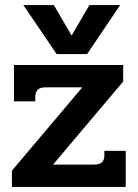

<svg xmlns="http://www.w3.org/2000/svg" viewBox="-20 -736 542 756"><path d="M72 -716H192L262 -596L332 -716H453L323 -523H203ZM27 -64 304 -392H158Q119 -392 119 -355V-337H35V-480H465V-415L189 -88H351Q372 -88 381.5 -97Q391 -106 391 -125V-142H475V0H27Z"/></svg>

Font: Pridi Medium
Style: Regular
Weight: 500
Designer: Katatrad Team
Foundry: CadsonDemak
Version: Version 1.001